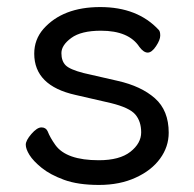

<svg xmlns="http://www.w3.org/2000/svg" viewBox="-20 -506 550 544"><path d="M194 -237Q77 -263 77 -354Q77 -394 103 -424Q158 -486 264 -486Q370 -486 430 -421Q434 -417 434 -405Q434 -393 422 -375Q410 -357 398.5 -357Q387 -357 375 -373Q345 -419 266 -419Q210 -419 182 -398.5Q154 -378 154 -355.5Q154 -333 166 -321Q178 -309 217 -299L313 -277Q380 -262 419 -227.5Q458 -193 458 -130Q458 -90 433.5 -56.5Q409 -23 365 -3Q320 18 260.5 18Q201 18 161.5 3.5Q122 -11 98 -30.5Q74 -50 63.5 -67Q53 -84 53 -96Q53 -108 69 -126.5Q85 -145 97.5 -145Q110 -145 115 -134Q122 -116 137 -95Q168 -52 260 -52Q319 -52 349.5 -76Q380 -100 380 -131Q380 -162 363.5 -181.5Q347 -201 294 -214Z"/></svg>

Font: Moon Stars Kai
Style: Bold
Weight: 700
Designer: GuiWonder
Version: Version 1.101